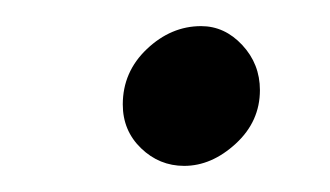

<svg xmlns="http://www.w3.org/2000/svg" viewBox="-20 -360 253 147"><path d="M134 -340Q152 -340 165.5 -325.5Q179 -311 179 -291Q179 -267 160.5 -250Q142 -233 121 -233Q102 -233 88 -246.5Q74 -260 74 -280Q74 -305 92.5 -322.5Q111 -340 134 -340Z"/></svg>

Font: Josefin Sans
Style: Italic
Weight: 400
Italic angle: -7°
Designer: Santiago Orozco
Foundry: Typemade
Version: Version 2.000